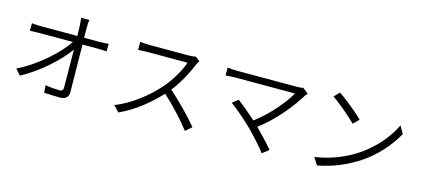

<svg xmlns="http://www.w3.org/2000/svg" viewBox="-63 -1303 4096 1869"><g transform="rotate(15 1985.0 -369.0)"><path d="M91 -138 142 -80C325 -177 503 -343 585 -461L588 -82C588 -55 580 -42 551 -42C513 -42 456 -46 408 -55L414 19C462 23 522 25 572 25C629 25 659 -1 659 -51C658 -175 655 -379 653 -530H817C841 -530 874 -528 897 -527V-603C877 -601 840 -598 815 -598H651L650 -699C650 -726 652 -753 655 -779H572C576 -760 578 -736 580 -699L583 -598H213C183 -598 154 -600 124 -603V-527C155 -529 181 -530 215 -530H556C476 -409 296 -238 91 -138Z M1794 -667 1749 -702C1734 -698 1709 -695 1679 -695C1642 -695 1324 -695 1287 -695C1256 -695 1200 -699 1189 -701V-620C1198 -620 1252 -624 1287 -624C1320 -624 1651 -624 1686 -624C1660 -539 1585 -417 1517 -340C1412 -223 1265 -104 1104 -41L1161 18C1312 -50 1446 -160 1554 -276C1657 -184 1766 -64 1833 24L1895 -30C1829 -110 1707 -239 1601 -330C1672 -419 1737 -540 1771 -627C1776 -639 1788 -660 1794 -667Z M2433 -161C2497 -96 2576 -9 2612 41L2677 -10C2637 -60 2564 -136 2504 -197C2673 -325 2799 -490 2871 -606C2877 -614 2885 -625 2895 -635L2838 -680C2825 -675 2804 -673 2779 -673C2680 -673 2224 -673 2175 -673C2140 -673 2103 -676 2076 -680V-600C2095 -602 2136 -605 2175 -605C2229 -605 2684 -605 2774 -605C2724 -514 2603 -361 2451 -247C2382 -309 2297 -379 2261 -405L2203 -359C2256 -322 2373 -221 2433 -161Z M3195 -728 3144 -674C3219 -624 3343 -517 3393 -466L3448 -522C3394 -577 3266 -681 3195 -728ZM3116 -57 3162 16C3334 -16 3460 -79 3560 -142C3709 -237 3823 -373 3890 -495L3847 -571C3790 -449 3670 -302 3518 -206C3424 -146 3293 -84 3116 -57Z"/></g></svg>

Font: Noto Sans CJK SC DemiLight
Style: Regular
Weight: 350
Designer: Ryoko NISHIZUKA 西塚涼子 (kana, bopomofo & ideographs); Paul D. Hunt (Latin, Greek & Cyrillic); Sandoll Communications 산돌커뮤니
Foundry: Adobe
Version: Version 2.004;hotconv 1.0.118;makeotfexe 2.5.65603